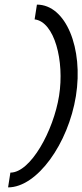

<svg xmlns="http://www.w3.org/2000/svg" viewBox="-20 -705 357 832"><path d="M25 43 15 107C141 107 276 -83 309 -289C342 -495 266 -685 140 -685L130 -621C216 -611 260 -441 236 -290C212 -139 113 43 25 43Z"/></svg>

Font: Charger Sport
Style: DfExtObl
Weight: 400
Designer: Jasper
Foundry: Cannot Into Space Fonts
Version: Version 1.1